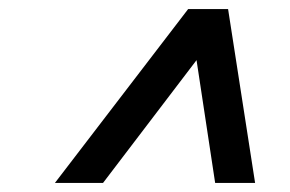

<svg xmlns="http://www.w3.org/2000/svg" viewBox="-20 -727 640 423"><path d="M454 -324 413 -594.5 207 -324H101L394.5 -707H482.5L542 -324Z"/></svg>

Font: Newsreader Caption SemiBold
Style: Italic
Weight: 600
Italic angle: -17°
Designer: Hugues Gentile
Foundry: Production Type
Version: Version 1.001